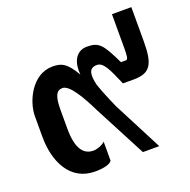

<svg xmlns="http://www.w3.org/2000/svg" viewBox="-119 -768 883 893"><g transform="rotate(-20 322.5 -321.5)"><path d="M204 9C249 9 280 0 288 -14V-108C274 -94 247 -85 230 -85C180 -85 150 -125 150 -223V-317C150 -385 164 -408 193 -408C228 -408 272 -332 309 -256L443 0H524L398 -244C380 -285 364 -322 348 -368C335 -423 340 -454 380 -454C411 -454 429 -417 465 -332H518C602 -332 623 -370 623 -484V-652H527V-484C527 -446 525 -428 515 -428H490C442 -528 426 -550 366 -550C320 -550 292 -515 292 -457C292 -451 293 -445 293 -438C253 -508 226 -518 183 -518C83 -518 28 -403 28 -328V-226C28 -105 80 9 204 9Z"/></g></svg>

Font: Vanilla Cream
Style: Bold
Weight: 700
Designer: Jeremy Tribby, Jinavaṁso
Foundry: Tribby Type
Version: Version 1.422;Glyphs 3.1.2 (3151)